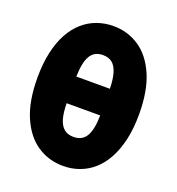

<svg xmlns="http://www.w3.org/2000/svg" viewBox="-135 -844 890 968"><g transform="rotate(20 310.0 -360.0)"><path d="M310 15Q233 15 171.2 -26.2Q109.5 -67.5 73.5 -150.8Q37.5 -234 37.5 -360Q37.5 -436 51 -496.2Q64.5 -556.5 89 -601.2Q113.5 -646 147.5 -675.8Q181.5 -705.5 222.8 -720.2Q264 -735 310 -735Q387 -735 448.5 -694Q510 -653 546.2 -569.8Q582.5 -486.5 582.5 -360Q582.5 -284.5 568.8 -224.2Q555 -164 530.5 -119Q506 -74 472 -44.2Q438 -14.5 397 0.2Q356 15 310 15ZM310 -140.5Q356 -140.5 377.5 -176.2Q399 -212 400 -288.5H220Q220.5 -237.5 230.2 -204.8Q240 -172 259.8 -156.2Q279.5 -140.5 310 -140.5ZM220 -431.5H400Q399 -482.5 389.2 -515.2Q379.5 -548 360 -563.8Q340.5 -579.5 310 -579.5Q264 -579.5 242.8 -543.8Q221.5 -508 220 -431.5Z"/></g></svg>

Font: Geologica Cursive ExtraBold
Style: Regular
Weight: 800
Designer: Sindre Bremnes, Frode Helland
Foundry: Monokrom Skriftforlag AS
Version: Version 1.010;gftools[0.9.28]